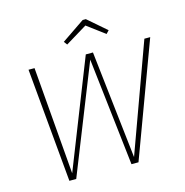

<svg xmlns="http://www.w3.org/2000/svg" viewBox="-124 -995 1070 1111"><g transform="rotate(-15 411.0 -439.5)"><path d="M347 -765 332 -785 470 -879H489L600 -783L583 -765L477 -844ZM822 -682 569 0H527L453 -646L196 0H155L93 -682H129L182 -38L436 -682H479L552 -36L787 -682Z"/></g></svg>

Font: Fira Sans UltraLight
Style: Italic
Weight: 200
Italic angle: -8°
Designer: Carrois Corporate & Edenspiekermann AG
Foundry: Carrois Corporate GbR & Edenspiekermann AG
Version: Version 4.203;PS 004.203;hotconv 1.0.88;makeotf.lib2.5.64775